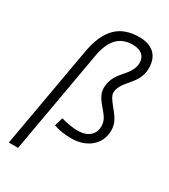

<svg xmlns="http://www.w3.org/2000/svg" viewBox="-230 -851 1046 1185"><g transform="rotate(30 293.0 -258.5)"><path d="M351.6 9.8C463.4 9.8 541.5 -58.1 541.5 -154.8C541.5 -199.2 525.9 -231.9 478.5 -287.6C449.7 -323.2 435.5 -345.2 435.5 -365.2C435.5 -397.5 454.6 -427.2 481.4 -458.5C524.9 -508.8 550.3 -544.4 550.3 -604.5C550.3 -692.9 498.5 -742.2 403.8 -742.2C265.6 -742.2 188 -665 158.2 -496.6L30.8 224.6H96.7L224.6 -501.5C246.1 -625.5 299.3 -681.6 394 -681.2C453.1 -680.7 484.4 -650.9 484.4 -604.5C484.4 -564.9 463.4 -532.2 426.3 -490.7C390.1 -450.2 369.6 -412.1 369.6 -359.4C369.6 -320.8 390.1 -289.1 429.7 -243.7C464.8 -204.1 475.6 -179.7 475.6 -147C475.6 -87.4 432.6 -51.3 361.3 -51.3C330.1 -51.3 292 -56.2 242.2 -70.3L224.6 -10.3C259.8 2.4 299.8 9.8 351.6 9.8Z"/></g></svg>

Font: Cascadia Code NF Light
Style: Italic
Weight: 300
Italic angle: -10°
Monospace: yes
Designer: Aaron Bell
Foundry: Saja Typeworks
Version: Version 2404.023